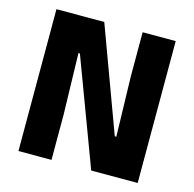

<svg xmlns="http://www.w3.org/2000/svg" viewBox="-96 -738 845 836"><g transform="rotate(15 326.5 -320.0)"><path d="M273.5 -639.5 446.5 -170.5H453.5L446.5 -440.5V-639.5H595.5V0H386L206.5 -479.5H200L207 -203.5V0H58V-639.5Z"/></g></svg>

Font: Anek Odia Medium
Style: Bold
Weight: 700
Version: Version 1.003